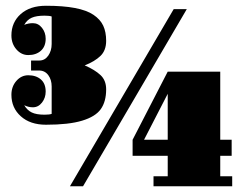

<svg xmlns="http://www.w3.org/2000/svg" viewBox="-20 -653 854 673"><path d="M225.1 0 588.9 -621.1H634.8L271 0ZM444.8 -106.9V-163.1L567.9 -401.9H752V-163.1H792V-106.9H752V-35.2H793.9V0H518.1V-35.2H567.9V-106.9ZM484.9 -163.1H567.9V-324.2ZM88.9 -405.8V-440.9H118.2Q137.2 -440.9 149.2 -458Q161.1 -475.1 161.1 -499V-595.2Q153.8 -598.1 136.2 -598.1Q107.4 -598.1 91.1 -590.8Q74.7 -583.5 64.9 -565.9Q79.6 -571.8 95.2 -571.8Q114.3 -571.8 127.2 -555.4Q140.1 -539.1 140.1 -517.1Q140.1 -490.2 123.3 -475.1Q106.4 -460 79.1 -460Q54.7 -460 37.4 -480Q20 -500 20 -528.8Q20 -574.7 52.7 -603.8Q85.4 -632.8 141.1 -632.8Q201.2 -632.8 242.4 -625Q283.7 -617.2 307.6 -601.1Q331.5 -585 341.8 -563Q352.1 -541 352.1 -509.8Q352.1 -476.1 332 -456.8Q312 -437.5 276.9 -423.8Q312 -408.7 332 -390.1Q352.1 -371.6 352.1 -339.8Q352.1 -296.9 333.3 -270.5Q314.5 -244.1 267.8 -230Q221.2 -215.8 141.1 -215.8Q85.9 -215.8 53 -245.4Q20 -274.9 20 -320.8Q20 -349.6 37.4 -369.4Q54.7 -389.2 79.1 -389.2Q106.4 -389.2 123.3 -374.5Q140.1 -359.9 140.1 -332Q140.1 -310.1 127.2 -293.5Q114.3 -276.9 95.2 -276.9Q79.6 -276.9 64.9 -284.2Q75.2 -266.6 91.3 -258.8Q107.4 -251 136.2 -251Q153.8 -251 161.1 -253.9V-350.1Q161.1 -373.5 149.2 -389.6Q137.2 -405.8 117.2 -405.8Z"/></svg>

Font: Lletraferida
Style: Heavy
Weight: 900
Designer: Josep Patau Bellart
Foundry: Josep Patau Bellart
Version: Version 1.000